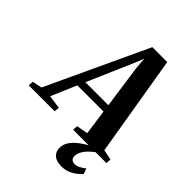

<svg xmlns="http://www.w3.org/2000/svg" viewBox="-342 -887 1252 1252"><g transform="rotate(45 284.0 -261.0)"><path d="M-76 0 -73 -35 -6.5 -49 318.5 -746H456L572.5 -49.5L644 -35L641.5 0H334L336.5 -35L415 -49L390.5 -224H149L73.5 -48.5L167 -35L163.5 0ZM171.5 -275.5H383.5L341.5 -572L334.5 -656L306 -585.5ZM448 223.5Q402.5 223.5 378.5 202.5Q354.5 181.5 354.5 148Q354.5 119 368.2 94.8Q382 70.5 404.5 50.5Q427 30.5 453.5 14.2Q480 -2 505.5 -15L536 -27L563 -15.5Q531 5.5 508.5 27.2Q486 49 474 70.8Q462 92.5 461.5 113.5Q461.5 133.5 471.8 142.5Q482 151.5 499 151.5Q518.5 151.5 536 142.2Q553.5 133 573.5 117.5L587 154.5Q567.5 179 531.8 201.2Q496 223.5 448 223.5Z"/></g></svg>

Font: Merriweather 72pt
Style: Bold Italic
Weight: 700
Italic angle: -7.8°
Version: Version 2.101